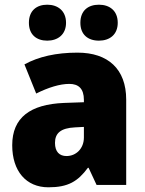

<svg xmlns="http://www.w3.org/2000/svg" viewBox="-20 -787 616 817"><path d="M103 -690C103 -639 136 -614 181 -614C226 -614 261 -640 261 -690C261 -741 226 -767 181 -767C136 -767 103 -742 103 -690ZM322 -690C322 -640 354 -614 401 -614C447 -614 481 -640 481 -690C481 -741 447 -767 401 -767C355 -767 322 -742 322 -690ZM310 -563C219 -563 144 -546 84 -513L134 -389C186 -415 235 -430 275 -430C314 -430 337 -410 337 -362V-352L252 -349C109 -343 32 -287 32 -169C32 -59 91 10 186 10C270 10 311 -15 354 -73H357L391 0H517V-363C517 -494 439 -563 310 -563ZM299 -245 337 -247V-202C337 -155 304 -123 263 -123C233 -123 214 -141 214 -179C214 -220 238 -242 299 -245Z"/></svg>

Font: Noto Sans Sinhala SemiCondensed Black
Style: Regular
Weight: 900
Width: 4
Designer: Jelle Bosma - Monotype Design Team
Foundry: Monotype Imaging Inc.
Version: Version 2.006